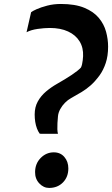

<svg xmlns="http://www.w3.org/2000/svg" viewBox="-20 -914 552 944"><path d="M175 -257Q167 -268 161.5 -282.8Q156 -297.5 153.2 -315Q150.5 -332.5 150.5 -351Q150.5 -387.5 165.8 -415Q181 -442.5 206 -463.8Q231 -485 260 -501.5Q301.5 -525 333 -546Q364.5 -567 378 -582Q381.5 -589 383.5 -598.2Q385.5 -607.5 386.8 -618Q388 -628.5 388.5 -637.5Q390.5 -679.5 371.2 -710.8Q352 -742 314.8 -759.2Q277.5 -776.5 225 -776.5Q198 -776.5 165 -771.8Q132 -767 110.5 -755.5L133 -854Q138.5 -859 159.5 -868.5Q180.5 -878 211.8 -886.2Q243 -894.5 279 -894.5Q349.5 -894.5 395 -875.5Q440.5 -856.5 466 -825.8Q491.5 -795 501.5 -758Q511.5 -721 511.5 -685Q511.5 -639 500 -604.5Q488.5 -570 470 -544Q447.5 -513.5 426 -494.5Q404.5 -475.5 381.2 -461.5Q358 -447.5 330 -432Q313.5 -423 299.2 -408.5Q285 -394 275.8 -376.8Q266.5 -359.5 265 -342Q263.5 -325.5 262.5 -309Q261.5 -292.5 262 -278.8Q262.5 -265 265 -256H182ZM152.5 -68.5Q153 -110 180.2 -137.5Q207.5 -165 244.5 -165Q277 -165 296.5 -142.2Q316 -119.5 316 -86Q316 -44 289.5 -17Q263 10 221.5 10Q194 10 173 -12.5Q152 -35 152.5 -68.5Z"/></svg>

Font: Merriweather Light 18pt Black
Style: Italic
Weight: 900
Italic angle: -7.8°
Version: Version 2.101